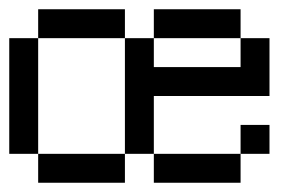

<svg xmlns="http://www.w3.org/2000/svg" viewBox="-20 -395 665 415"><path d="M0 -250V-312.5H62.5V-250ZM0 -187.5V-250H62.5V-187.5ZM0 -125V-187.5H62.5V-125ZM0 -62.5V-125H62.5V-62.5ZM62.5 0V-62.5H125V0ZM125 0V-62.5H187.5V0ZM187.5 0V-62.5H250V0ZM62.5 -312.5V-375H125V-312.5ZM125 -312.5V-375H187.5V-312.5ZM187.5 -312.5V-375H250V-312.5ZM250 -250V-312.5H312.5V-250ZM250 -187.5V-250H312.5V-187.5ZM250 -125V-187.5H312.5V-125ZM250 -62.5V-125H312.5V-62.5ZM312.5 -312.5V-375H375V-312.5ZM375 -312.5V-375H437.5V-312.5ZM437.5 -312.5V-375H500V-312.5ZM312.5 -187.5V-250H375V-187.5ZM375 -187.5V-250H437.5V-187.5ZM437.5 -187.5V-250H500V-187.5ZM500 -250V-312.5H562.5V-250ZM500 -187.5V-250H562.5V-187.5ZM312.5 0V-62.5H375V0ZM375 0V-62.5H437.5V0ZM437.5 0V-62.5H500V0ZM500 -62.5V-125H562.5V-62.5Z"/></svg>

Font: AprilSans
Style: Regular
Weight: 400
Designer: typesprite
Version: Version 1.001;PS 001.001;hotconv 1.0.88;makeotf.lib2.5.64775